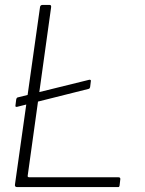

<svg xmlns="http://www.w3.org/2000/svg" viewBox="-20 -762 590 782"><path d="M347 -407Q346 -404 345 -402.5Q344 -401 341 -400L50 -327Q46 -326 44 -327.5Q42 -329 43 -333L46 -357Q47 -361 48 -362.5Q49 -364 51 -365L343 -437Q347 -438 349 -436Q351 -434 350 -431ZM143 -733Q144 -742 154 -742H182Q190 -742 188 -731L93 -48Q91 -40 99 -40H462Q471 -40 470 -32L467 -6Q466 -2 465 -1Q464 0 460 0H50Q39 0 41 -11L143 -733Z"/></svg>

Font: Libre Franklin Thin
Style: Italic
Weight: 100
Italic angle: -8°
Designer: Pablo Impallari, Rodrigo Fuenzalida, Nhung Nguyen
Foundry: Impallari Type
Version: Version 3.000